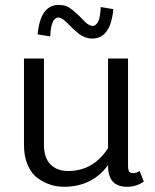

<svg xmlns="http://www.w3.org/2000/svg" viewBox="-20 -732 615 761"><path d="M212.5 -712.5Q235.8 -712.5 250.4 -704.2Q265 -695.8 287.5 -675Q293.3 -670 302.9 -660Q312.5 -650 318.3 -644.2Q324.2 -638.3 332.1 -633.8Q340 -629.2 345.8 -629.2Q376.7 -629.2 379.2 -704.2L429.2 -695.8Q418.3 -579.2 345.8 -579.2Q330 -579.2 315.8 -585Q301.7 -590.8 294.2 -596.7Q286.7 -602.5 270.8 -616.7Q265 -622.5 255 -632.5Q245 -642.5 239.2 -647.9Q233.3 -653.3 225.8 -657.9Q218.3 -662.5 212.5 -662.5Q181.7 -662.5 179.2 -587.5L129.2 -595.8Q140 -712.5 212.5 -712.5ZM550 -12.5Q521.7 8.3 483.3 8.3Q408.3 8.3 408.3 -75V-77.5Q345 8.3 233.3 8.3Q205.8 8.3 180 0Q154.2 -8.3 129.6 -25.8Q105 -43.3 90 -77.5Q75 -111.7 75 -158.3V-500H154.2V-158.3Q154.2 -105.8 180.4 -80Q206.7 -54.2 250 -54.2Q350 -54.2 408.3 -145V-500H487.5V-75Q487.5 -59.2 491.7 -52.5Q495.8 -45.8 508.3 -45.8Q520.8 -45.8 533.3 -54.2Z"/></svg>

Font: BoonBaan
Style: Regular
Weight: 400
Designer: Sungsit Sawaiwan
Foundry: FontUni
Version: Version 2.0